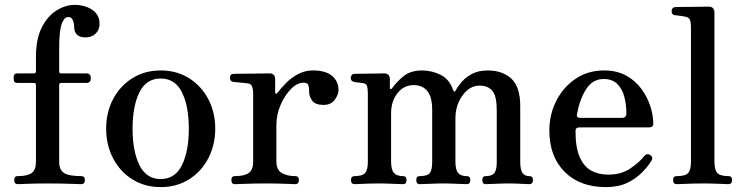

<svg xmlns="http://www.w3.org/2000/svg" viewBox="-20 -753 3040 785"><path d="M53 0Q38 0 38 -17Q38 -33 53 -33Q93 -33 110 -46Q127 -59 127 -91V-406Q127 -414 118 -414H51Q36 -414 36 -429V-438Q36 -453 51 -453H118Q127 -453 127 -461V-521Q127 -594 151 -641Q175 -688 211.5 -710.5Q248 -733 285 -733Q327 -733 357 -713Q387 -693 387 -656Q387 -631 371 -615.5Q355 -600 329 -600Q282 -600 283 -648Q282 -663 276 -674Q270 -685 256 -683Q241 -681 231.5 -653Q222 -625 222 -557V-461Q222 -453 230 -453H336Q342 -453 346.5 -448.5Q351 -444 351 -438V-429Q351 -423 346.5 -418.5Q342 -414 336 -414H230Q222 -414 222 -406V-91Q222 -59 241.5 -46Q261 -33 312 -33Q327 -33 327 -17Q327 0 312 0Q305 0 282 -1Q259 -2 230 -2.5Q201 -3 174 -3Q151 -3 125 -2.5Q99 -2 79.5 -1Q60 0 53 0Z M637 12Q572 12 521.5 -19.5Q471 -51 442.5 -105.5Q414 -160 414 -227Q414 -294 442.5 -348Q471 -402 521.5 -433.5Q572 -465 637 -465Q702 -465 752.5 -433.5Q803 -402 831.5 -348Q860 -294 860 -227Q860 -160 831.5 -105.5Q803 -51 752.5 -19.5Q702 12 637 12ZM637 -21Q696 -21 724 -78Q752 -135 752 -227Q752 -319 724 -375.5Q696 -432 637 -432Q578 -432 550 -375.5Q522 -319 522 -227Q522 -135 550 -78Q578 -21 637 -21Z M940 0Q926 0 926 -17Q926 -33 940 -33Q980 -33 997.5 -46Q1015 -59 1015 -91V-367Q1015 -388 1010.5 -399.5Q1006 -411 993 -412Q988 -413 975.5 -414Q963 -415 951 -416.5Q939 -418 934 -418Q920 -421 920 -434Q920 -451 935 -451Q938 -451 958.5 -451.5Q979 -452 1005.5 -452Q1032 -452 1054 -452.5Q1076 -453 1082 -453Q1105 -453 1105 -428V-374Q1105 -371 1108 -370Q1111 -369 1114 -373Q1130 -394 1151 -415Q1172 -436 1199.5 -450.5Q1227 -465 1259 -465Q1312 -465 1338 -442.5Q1364 -420 1364 -385Q1364 -366 1348.5 -345Q1333 -324 1303 -324Q1269 -324 1256.5 -341.5Q1244 -359 1244 -375Q1244 -396 1240.5 -405.5Q1237 -415 1221 -415Q1195 -415 1169.5 -389Q1144 -363 1127 -323.5Q1110 -284 1110 -242V-93Q1110 -59 1131.5 -46Q1153 -33 1187 -33Q1202 -33 1202 -17Q1202 0 1187 0Q1177 0 1145.5 -1.5Q1114 -3 1062 -3Q1019 -3 985 -1.5Q951 0 940 0Z M1430 0Q1415 0 1415 -17Q1415 -33 1430 -33Q1462 -33 1473 -46Q1484 -59 1484 -91V-369Q1484 -389 1481 -400Q1478 -411 1465 -413Q1458 -414 1446 -415.5Q1434 -417 1428 -418Q1414 -421 1414 -434Q1414 -441 1418 -446Q1422 -451 1429 -451Q1432 -451 1448.5 -451.5Q1465 -452 1487 -452Q1509 -452 1527 -452.5Q1545 -453 1551 -453Q1574 -453 1574 -428V-393Q1574 -390 1577 -389Q1580 -388 1583 -392Q1601 -418 1630 -441.5Q1659 -465 1706 -465Q1745 -465 1781.5 -447Q1818 -429 1833 -384Q1835 -379 1838 -379Q1841 -379 1843 -383Q1852 -400 1868.5 -419Q1885 -438 1911 -451.5Q1937 -465 1974 -465Q2034 -465 2070.5 -431.5Q2107 -398 2107 -319V-93Q2107 -59 2116 -46Q2125 -33 2144 -33Q2159 -33 2159 -17Q2159 0 2144 0Q2134 0 2109.5 -1.5Q2085 -3 2059 -3Q2034 -3 2005.5 -1.5Q1977 0 1966 0Q1952 0 1952 -17Q1952 -33 1966 -33Q1992 -33 2001.5 -46Q2011 -59 2011 -91V-303Q2011 -359 1993.5 -381Q1976 -403 1940 -403Q1913 -403 1891 -384.5Q1869 -366 1855.5 -336Q1842 -306 1842 -269V-93Q1842 -59 1853 -46Q1864 -33 1888 -33Q1903 -33 1903 -17Q1903 0 1888 0Q1878 0 1849 -1.5Q1820 -3 1794 -3Q1769 -3 1738 -1.5Q1707 0 1696 0Q1682 0 1682 -17Q1682 -33 1696 -33Q1728 -33 1737.5 -46Q1747 -59 1747 -91V-303Q1747 -357 1727 -381Q1707 -405 1671 -405Q1631 -405 1605 -372Q1579 -339 1579 -289V-93Q1579 -59 1590.5 -46Q1602 -33 1628 -33Q1642 -33 1642 -17Q1642 0 1628 0Q1617 0 1587 -1.5Q1557 -3 1531 -3Q1515 -3 1494 -2.5Q1473 -2 1455 -1Q1437 0 1430 0Z M2457 12Q2351 12 2288.5 -50.5Q2226 -113 2226 -219Q2226 -285 2254.5 -341Q2283 -397 2333.5 -431Q2384 -465 2450 -465Q2502 -465 2540 -444Q2578 -423 2602.5 -389.5Q2627 -356 2639 -318.5Q2651 -281 2651 -247Q2651 -232 2632 -232H2348Q2333 -232 2333 -217Q2333 -149 2350.5 -110Q2368 -71 2398 -55Q2428 -39 2467 -39Q2519 -39 2556 -63.5Q2593 -88 2614 -115Q2625 -128 2639 -119Q2652 -109 2643 -95Q2628 -71 2603.5 -46.5Q2579 -22 2543.5 -5Q2508 12 2457 12ZM2353 -271H2522Q2541 -271 2541 -289Q2541 -325 2532.5 -357.5Q2524 -390 2503.5 -410Q2483 -430 2448 -430Q2403 -430 2376.5 -388.5Q2350 -347 2339 -286Q2336 -271 2353 -271Z M2747 0Q2732 0 2732 -17Q2732 -33 2747 -33Q2783 -33 2794 -46Q2805 -59 2805 -91V-640Q2805 -666 2799.5 -674.5Q2794 -683 2780 -685Q2773 -687 2759.5 -688.5Q2746 -690 2739 -691Q2726 -693 2726 -707Q2726 -722 2740 -724Q2743 -724 2762.5 -724.5Q2782 -725 2806.5 -725Q2831 -725 2851 -725.5Q2871 -726 2877 -726Q2901 -726 2901 -701V-93Q2901 -59 2912.5 -46Q2924 -33 2958 -33Q2973 -33 2973 -17Q2973 0 2958 0Q2951 0 2932 -1Q2913 -2 2891.5 -2.5Q2870 -3 2853 -3Q2836 -3 2814 -2.5Q2792 -2 2773 -1Q2754 0 2747 0Z"/></svg>

Font: Zen Old Mincho SemiBold
Style: Regular
Weight: 600
Version: Version 1.500